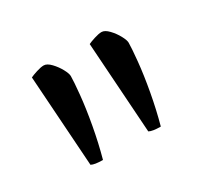

<svg xmlns="http://www.w3.org/2000/svg" viewBox="-71 -802 493 463"><g transform="rotate(-30 175.5 -570.5)"><path d="M100 -436Q77 -436 68 -441L51 -694Q57 -697 69.5 -701Q82 -705 90 -705Q99 -705 109.5 -694Q120 -683 127 -670Q134 -657 134 -650Q134 -636 130.5 -600Q127 -564 119 -520Q111 -476 100 -436ZM261 -436Q238 -436 229 -441L212 -694Q218 -697 230.5 -701Q243 -705 251 -705Q260 -705 270.5 -694Q281 -683 288 -670Q295 -657 295 -650Q295 -636 291.5 -600Q288 -564 280 -520Q272 -476 261 -436Z"/></g></svg>

Font: Texturina Light
Style: Regular
Weight: 300
Designer: Guillermo Torres Carreño
Foundry: Omnibus-Type
Version: Version 1.002; ttfautohint (v1.8.3)